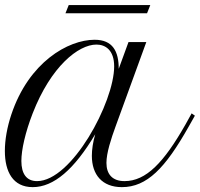

<svg xmlns="http://www.w3.org/2000/svg" viewBox="-48 -749 810 778"><path d="M-2 -285.2C-19 -234.4 -28.3 -182.6 -28.3 -137.2C-28.3 -53.2 4.4 9.3 84.5 9.3C169.9 9.3 252.9 -62.5 337.9 -205.1C328.6 -173.3 324.2 -143.1 324.2 -117.7C324.2 -41 366.2 9.3 445.8 9.3C547.4 9.3 621.6 -67.4 716.3 -235.4L741.7 -280.3L728.5 -289.6L703.6 -244.6C616.2 -90.8 544.4 -15.1 456.5 -15.1C406.7 -15.1 383.3 -43.9 383.3 -88.9C383.3 -129.4 401.9 -186 420.4 -236.8L544.9 -578.6H472.7L433.1 -470.2C433.1 -540.5 409.2 -587.9 335.4 -587.9C228 -587.9 68.8 -497.1 -2 -285.2ZM102.1 -15.1C58.6 -15.1 38.6 -45.9 38.6 -96.7C38.6 -141.6 54.2 -211.9 84.5 -290C158.2 -479.5 269.5 -568.4 342.8 -568.4C378.9 -568.4 414.6 -546.4 414.6 -480C414.6 -334.5 242.7 -15.1 102.1 -15.1ZM217.3 -695.3H547.9L561 -728.5H230.5Z"/></svg>

Font: Petit Formal Script
Style: Regular
Weight: 400
Designer: Pablo Impallari, Brenda Gallo, Rodrigo Fuenzalida
Foundry: Pablo Impallari, Brenda Gallo, Rodrigo Fuenzalida
Version: Version 1.001